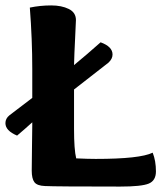

<svg xmlns="http://www.w3.org/2000/svg" viewBox="-49 -686 595 708"><path d="M14 -186Q-29 -204 -29 -232Q-29 -249 -14 -261L70 -325V-431Q70 -541 61 -658Q99 -666 140 -666Q178 -666 204.5 -653Q231 -640 231 -612Q231 -603 228 -545Q225 -487 224 -446Q269 -483 322 -530Q366 -514 366 -485Q366 -469 351 -455L224 -356V-211Q224 -134 232 -102Q276 -100 304 -100Q467 -100 514 -123Q526 -93 526 -54Q526 -20 499.5 -9Q473 2 394 2Q155 2 117 0Q88 -1 78 -14Q68 -27 68 -57Q68 -91 69 -147.5Q70 -204 70 -224V-235Q61 -227 42 -210Q23 -193 14 -186Z"/></svg>

Font: Overlock
Style: Black
Weight: 900
Designer: Dario Muhafara
Foundry: Dario Manuel Muhafara
Version: Version 1.001